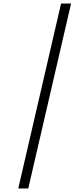

<svg xmlns="http://www.w3.org/2000/svg" viewBox="-20 -816 425 1094"><path d="M141 258 385 -796H328L84 258Z"/></svg>

Font: Perun Medium Italic
Style: Regular
Weight: 500
Italic angle: -12°
Foundry: Copyright (c) Stefan Peev, Context Ltd, 2016
Version: Version 1.026